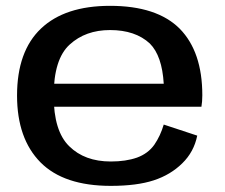

<svg xmlns="http://www.w3.org/2000/svg" viewBox="-20 -616 753 642"><path d="M350.5 5.5V-76Q263 -76 211.5 -127Q159.5 -177.5 159.5 -296Q159.5 -418.5 213 -467Q266 -515.5 348 -515.5Q432.5 -515.5 481 -470.5Q522 -429.5 527.5 -336H146.5V-259H653.5Q656.5 -276.5 656.5 -297.5Q656.5 -443 581 -520Q504.5 -596.5 348 -596.5Q197 -596.5 117 -520.5Q37 -444.5 37 -296.5Q37 -152.5 115.5 -73Q193.5 5.5 350.5 5.5ZM350.5 -76V5.5Q437.5 5.5 494 -13Q550.5 -31.5 589.5 -70Q628.5 -108 639.5 -162.5L527.5 -199.5Q516.5 -162 496 -132Q475 -102.5 438 -89Q401 -76 350.5 -76Z"/></svg>

Font: Anybody SemiExpanded Medium
Style: Regular
Weight: 500
Width: 6
Version: Version 1.113;gftools[0.9.25]